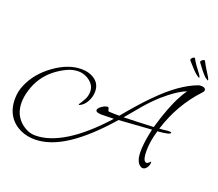

<svg xmlns="http://www.w3.org/2000/svg" viewBox="-146 -1009 1516 1335"><g transform="rotate(20 612.0 -341.5)"><path d="M229 119Q171 119 124.5 98Q78 77 49 41Q4 -15 4 -98Q4 -157 26 -205Q70 -307 172 -380Q273 -452 369 -452Q429 -452 470 -422Q511 -392 511 -336Q511 -297 490.5 -260.5Q470 -224 439 -212Q437 -212 435 -213.5Q433 -215 434 -216Q451 -240 465 -266.5Q479 -293 479 -325Q479 -356 460.5 -379.5Q442 -403 413.5 -416.5Q385 -430 355 -430Q314 -430 273 -411Q232 -392 191 -361Q103 -292 71 -184Q56 -136 56 -91Q56 -5 115 48Q139 69 166 80.5Q193 92 224 92Q325 92 444.5 18.5Q564 -55 698 -204L607 -202Q564 -203 564 -220Q564 -240 606 -262Q623 -268 629 -268Q638 -268 640 -254Q642 -241 649 -239Q666 -238 685 -237.5Q704 -237 726 -237Q820 -352 896.5 -429Q973 -506 1039.5 -553Q1106 -600 1168 -623Q1177 -627 1190 -627Q1224 -627 1224 -606Q1224 -597 1214 -587Q1080 -445 1018 -248Q1033 -249 1046.5 -250Q1060 -251 1072 -253Q1077 -254 1080.5 -254Q1084 -254 1088 -254Q1106 -254 1106 -249Q1106 -233 1012 -226Q987 -144 987 -73Q987 -7 1007 4Q1009 5 1011 5.5Q1013 6 1015 6Q1024 6 1033.5 -3.5Q1043 -13 1043 -13Q1045 -11 1045 -6Q1045 14 1032.5 32Q1020 50 1003 50Q992 50 981 41Q950 16 950 -54Q950 -62 950 -70.5Q950 -79 951 -87Q953 -116 958.5 -150Q964 -184 973 -224L731 -207Q591 -46 466 36.5Q341 119 229 119ZM758 -237Q796 -238 851.5 -240Q907 -242 978 -245Q1025 -407 1074 -497Q1082 -513 1091.5 -528Q1101 -543 1111 -557Q1086 -549 1055 -529.5Q1024 -510 996 -488Q968 -466 950 -450Q898 -403 851.5 -348.5Q805 -294 758 -237ZM1220 -678Q1217 -678 1198 -692Q1183 -706 1164 -729.5Q1145 -753 1128 -777Q1126 -779 1126 -781Q1126 -789 1135.5 -796.5Q1145 -804 1152 -802Q1155 -802 1157 -797Q1165 -780 1181 -753.5Q1197 -727 1213 -702Q1222 -686 1222 -680Q1222 -678 1220 -678ZM1157 -675Q1152 -675 1135 -688Q1119 -700 1098.5 -723Q1078 -746 1058 -768Q1057 -769 1057 -773Q1057 -781 1065 -788Q1073 -795 1079 -795Q1085 -795 1086 -789Q1094 -773 1112 -747.5Q1130 -722 1148 -699Q1159 -682 1159 -677Q1159 -675 1157 -675Z"/></g></svg>

Font: Ephesis
Style: Regular
Weight: 400
Designer: Robert E. Leuschke
Foundry: Robert E. Leuschke
Version: Version 1.010; ttfautohint (v1.8.3)